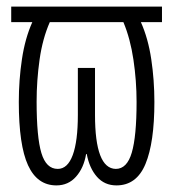

<svg xmlns="http://www.w3.org/2000/svg" viewBox="-20 -552 525 582"><path d="M151 10Q93 10 65 -51Q37 -112 37 -243Q37 -309 46.5 -372.5Q56 -436 78 -485H14V-532H471V-485H407Q429 -436 438.5 -372.5Q448 -309 448 -243Q448 -120 421 -55Q394 10 333 10Q297 10 274 -16Q251 -42 243 -85H241Q234 -43 210.5 -16.5Q187 10 151 10ZM155 -40Q185 -40 200.5 -82Q216 -124 216 -204V-346H268V-204Q268 -41 331 -40Q365 -40 379.5 -89.5Q394 -139 394 -243Q394 -307 384.5 -371Q375 -435 354 -485H131Q109 -435 100 -371.5Q91 -308 91 -244Q91 -136 105.5 -88Q120 -40 155 -40Z"/></svg>

Font: Noto Sans ExtraCondensed Light
Style: Regular
Weight: 300
Width: 2
Designer: Monotype Design Team
Foundry: Monotype Imaging Inc.
Version: Version 2.013; ttfautohint (v1.8.4.7-5d5b)